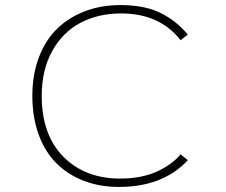

<svg xmlns="http://www.w3.org/2000/svg" viewBox="-20 -726 890 757"><path d="M448.5 11Q373.5 11 311.2 -12.8Q249 -36.5 203.5 -81.2Q158 -126 132.8 -194.5Q107.5 -263 107.5 -348Q107.5 -433 133.8 -501.2Q160 -569.5 206.5 -614Q253 -658.5 316.2 -682.2Q379.5 -706 454.5 -706Q506.5 -706 549 -696.8Q591.5 -687.5 623.2 -669.8Q655 -652 677.2 -633.2Q699.5 -614.5 720.5 -589.5L692 -567.5Q609.5 -673 457.5 -673Q367 -673 297 -636Q227 -599 185.8 -524.5Q144.5 -450 144.5 -348Q144.5 -194.5 229.8 -108.2Q315 -22 453 -22Q538 -22 598.2 -49.5Q658.5 -77 692 -117.5L720.5 -94.5Q623 11 448.5 11Z"/></svg>

Font: League Mono Wide Thin
Style: Regular
Weight: 100
Width: 8
Designer: Tyler Finck
Foundry: The League of Moveable Type / Tyler Finck
Version: Version 2.210